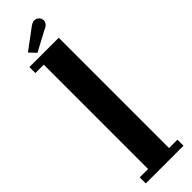

<svg xmlns="http://www.w3.org/2000/svg" viewBox="-301 -880 875 875"><g transform="rotate(-45 136.0 -442.5)"><path d="M15 0V-39H69V-711.5H15V-750H204V-39H258V0ZM87 -770 57 -801.5 153 -873Q160.5 -878.5 167.5 -881.8Q174.5 -885 181 -885Q190.5 -885 197.5 -880.2Q204.5 -875.5 208.5 -868.5Q212 -862 212 -854.5Q212 -845 205.8 -836.5Q199.5 -828 185.5 -822.5Z"/></g></svg>

Font: Imbue Thin 10pt ExtraBold
Style: Regular
Weight: 800
Version: Version 1.102